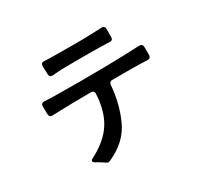

<svg xmlns="http://www.w3.org/2000/svg" viewBox="-150 -959 1299 1210"><g transform="rotate(-30 500.0 -353.5)"><path d="M332 -628Q314 -628 293 -625Q267 -623 266 -647L264 -707Q264 -732 290 -730Q317 -728 360 -728Q404 -727 489 -727Q587 -727 629 -729L654 -730Q665 -730 705 -732Q717 -733 723.5 -727.5Q730 -722 730 -710V-651Q730 -626 705 -628Q642 -631 561 -631H456Q388 -631 356 -630ZM880 -493V-433Q878 -408 854 -410Q789 -413 734 -413H601Q579 -413 577 -390Q567 -259 516 -148Q465 -37 334 21Q324 25 320 25Q314 25 296 12Q266 -8 248 -17Q234 -25 234 -32Q234 -41 247 -47Q360 -105 411 -185.5Q462 -266 468 -388Q469 -400 462.5 -406.5Q456 -413 444 -413L292 -411Q273 -411 263 -410Q225 -410 165 -407Q141 -405 139 -429Q139 -469 138 -487Q138 -512 164 -510Q214 -507 261 -507Q327 -506 437 -506Q594 -506 734 -510Q755 -510 806 -513Q817 -513 853 -515Q878 -516 880 -493Z"/></g></svg>

Font: Shippori Gothic B2 Bold
Style: Regular
Weight: 700
Designer: FONTDASU
Foundry: FONTDASU / Google Inc. / but / Adobe
Version: Version 1.130